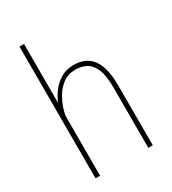

<svg xmlns="http://www.w3.org/2000/svg" viewBox="-182 -848 848 946"><g transform="rotate(-30 241.5 -375.0)"><path d="M105.5 -750V0H79.6V-750ZM101.1 -311 87.4 -339.4Q91.3 -377.9 105.5 -413.6Q119.6 -449.2 142.6 -477.3Q165.5 -505.4 195.8 -521.7Q226.1 -538.1 262.7 -538.1Q296.9 -538.1 323.5 -527.1Q350.1 -516.1 368.2 -492.4Q386.2 -468.8 395.8 -431.4Q405.3 -394 405.3 -341.8V0H379.9V-342.3Q379.9 -410.2 364.5 -447.3Q349.1 -484.4 322.3 -499Q295.4 -513.7 259.8 -513.7Q218.3 -513.7 188.7 -491.2Q159.2 -468.8 140.1 -435.3Q121.1 -401.9 111.6 -367.9Q102.1 -334 101.1 -311Z"/></g></svg>

Font: Roboto Condensed Thin
Style: Regular
Weight: 250
Width: 3
Designer: Christian Robertson
Foundry: Google
Version: Version 3.009; 2024